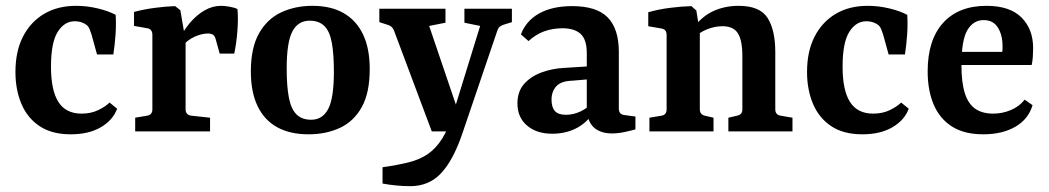

<svg xmlns="http://www.w3.org/2000/svg" viewBox="-20 -451 3600 659"><path d="M33 -204Q33 -275 59 -325.5Q85 -376 131.5 -403.5Q178 -431 241 -431Q279 -431 316 -422Q353 -413 377 -400Q379 -366 376.5 -331Q374 -296 369 -264H313L294 -333Q290 -345 287 -352Q284 -359 279 -364Q272 -370 261 -374Q250 -378 236 -378Q201 -378 178 -341.5Q155 -305 155 -222Q155 -141 180.5 -101Q206 -61 260 -61Q292 -61 317 -73Q342 -85 356 -99L382 -78Q368 -39 326.5 -14.5Q285 10 223 10Q158 10 116 -18Q74 -46 53.5 -94.5Q33 -143 33 -204Z M592 -309Q608 -344 631 -371.5Q654 -399 681.5 -415Q709 -431 739 -431Q751 -431 768 -428Q785 -425 795 -420Q798 -389 795 -347Q792 -305 784 -267H734L721 -314Q718 -327 711.5 -331.5Q705 -336 693 -336Q673 -336 648 -325Q623 -314 601 -288ZM617 -311V-76Q617 -57 636 -54L701 -47V0H444V-47L485 -54Q503 -57 503 -76V-331Q503 -351 486 -354L440 -362V-410Q473 -419 511 -424Q549 -429 581 -430L599 -416Z M1126 -205Q1126 -265 1119 -304Q1112 -343 1093.5 -361.5Q1075 -380 1043 -380Q1003 -380 983.5 -343Q964 -306 964 -216Q964 -155 971.5 -116Q979 -77 997.5 -58.5Q1016 -40 1048 -40Q1087 -40 1106.5 -77Q1126 -114 1126 -205ZM841 -206Q841 -287 869 -336.5Q897 -386 945 -408.5Q993 -431 1052 -431Q1116 -431 1159.5 -406Q1203 -381 1226 -333Q1249 -285 1249 -214Q1249 -132 1221.5 -83Q1194 -34 1146.5 -12Q1099 10 1039 10Q975 10 931 -14.5Q887 -39 864 -87Q841 -135 841 -206Z M1293 123Q1343 116 1381.5 106.5Q1420 97 1448 78Q1476 59 1497.5 25Q1519 -9 1536 -64L1628 -362L1574 -373V-421H1737V-375L1708 -366Q1700 -363 1695 -359Q1690 -355 1687 -346L1566 10Q1535 100 1493.5 144Q1452 188 1388 188Q1364 188 1339 185.5Q1314 183 1293 179ZM1535 0H1462L1332 -347Q1326 -362 1310 -366L1282 -375V-421H1509V-373L1453 -362L1560 -47Z M1875 8Q1822 8 1789 -20Q1756 -48 1756 -96Q1756 -137 1779 -163Q1802 -189 1839 -202.5Q1876 -216 1917 -218L2013 -224V-180L1944 -174Q1906 -173 1889.5 -155Q1873 -137 1873 -109Q1873 -83 1884.5 -70Q1896 -57 1922 -57Q1948 -57 1972.5 -68.5Q1997 -80 2011 -98L2021 -73Q2001 -35 1963 -13.5Q1925 8 1875 8ZM1768 -333Q1785 -379 1830 -404.5Q1875 -430 1944 -430Q2028 -430 2066 -391Q2104 -352 2104 -273V-78Q2104 -58 2124 -56L2161 -51V-7Q2148 -3 2124.5 2Q2101 7 2081 7Q2045 7 2022.5 -10Q2000 -27 1994 -66V-268Q1994 -316 1972.5 -335Q1951 -354 1911 -354Q1877 -354 1848 -343.5Q1819 -333 1794 -310Z M2480 0V-47L2510 -54Q2519 -56 2523.5 -61Q2528 -66 2528 -76V-258Q2528 -313 2512.5 -337Q2497 -361 2460 -361Q2433 -361 2407 -350.5Q2381 -340 2359 -320L2360 -355Q2389 -395 2428.5 -413Q2468 -431 2515 -431Q2588 -431 2614.5 -389.5Q2641 -348 2641 -272V-76Q2641 -57 2659 -54L2700 -47V0ZM2209 0V-47L2251 -54Q2268 -57 2268 -76V-331Q2268 -350 2251 -353L2205 -361V-409Q2240 -419 2279 -424Q2318 -429 2353 -430L2370 -415L2382 -341V-76Q2382 -58 2399 -54L2429 -47V0Z M2750 -204Q2750 -275 2776 -325.5Q2802 -376 2848.5 -403.5Q2895 -431 2958 -431Q2996 -431 3033 -422Q3070 -413 3094 -400Q3096 -366 3093.5 -331Q3091 -296 3086 -264H3030L3011 -333Q3007 -345 3004 -352Q3001 -359 2996 -364Q2989 -370 2978 -374Q2967 -378 2953 -378Q2918 -378 2895 -341.5Q2872 -305 2872 -222Q2872 -141 2897.5 -101Q2923 -61 2977 -61Q3009 -61 3034 -73Q3059 -85 3073 -99L3099 -78Q3085 -39 3043.5 -14.5Q3002 10 2940 10Q2875 10 2833 -18Q2791 -46 2770.5 -94.5Q2750 -143 2750 -204Z M3164 -206Q3164 -314 3217 -372.5Q3270 -431 3366 -431Q3446 -431 3486 -391Q3526 -351 3526 -286Q3526 -272 3525 -256.5Q3524 -241 3521 -228H3243V-273H3420Q3421 -278 3421 -282Q3421 -286 3421 -292Q3421 -331 3405 -356.5Q3389 -382 3356 -382Q3321 -382 3300.5 -348Q3280 -314 3280 -227Q3280 -168 3291.5 -131.5Q3303 -95 3327 -78Q3351 -61 3389 -61Q3420 -61 3449 -73Q3478 -85 3497 -109L3524 -90Q3510 -42 3465 -16Q3420 10 3355 10Q3289 10 3247 -17Q3205 -44 3184.5 -92.5Q3164 -141 3164 -206Z"/></svg>

Font: Rasa SemiBold
Style: Regular
Weight: 600
Designer: Anna Giedrys (Yrsa+Rasa design), David Brezina (Yrsa art-direction, Rasa art-direction, design)
Foundry: Rosetta Type Foundry
Version: Version 2.004